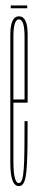

<svg xmlns="http://www.w3.org/2000/svg" viewBox="-20 -664 140 688"><path d="M47.5 3Q17 3 17 -80.5Q17 -164 17 -301Q17 -472.5 17 -539Q17 -605.5 48 -605.5Q79 -605.5 79 -541.5Q79 -477.5 79 -301Q79 -299 79 -296H24V-307.5H72L68 -302Q68 -470.5 68 -532.5Q68 -594.5 48 -594.5Q28 -594.5 28 -532.5Q28 -470.5 28 -302Q28 -166 28 -87Q28 -8 47.5 -8ZM47.5 -8Q55 -8 59.2 -20.8Q63.5 -33.5 65.2 -60.2Q67 -87 67.5 -129.2Q68 -171.5 68 -230H79Q79 -179 78.5 -140.5Q78 -102 76.5 -74.5Q75 -47 71.8 -30Q68.5 -13 62.5 -5Q56.5 3 47.5 3L46 -2ZM18.5 -634.5V-644.5H77.5V-634.5Z"/></svg>

Font: Anybody UltraCondensed Thin
Style: Regular
Weight: 100
Width: 1
Designer: Tyler Finck
Foundry: Etcetera Type Company
Version: Version 1.110